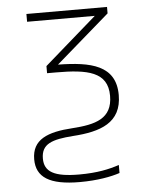

<svg xmlns="http://www.w3.org/2000/svg" viewBox="-54 -575 671 859"><g transform="rotate(-5 281.5 -145.0)"><path d="M270 240C349 240 412 228 450 215V179C405 194 352 206 270 206C157 206 114 180 114 121C114 55 162 39 257 32C381 24 477 -8 477 -133C477 -267 365 -290 218 -292L459 -501V-530H97V-495H401L166 -290V-258H206C347 -258 438 -241 438 -133C438 -30 362 -10 257 -3C145 4 75 32 75 121C75 201 133 240 270 240Z"/></g></svg>

Font: Noto Sans Mono SemiCondensed ExtraLight
Style: Regular
Weight: 200
Width: 4
Designer: Monotype Design Team
Foundry: Monotype Imaging Inc.
Version: Version 2.014